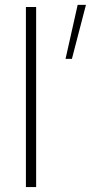

<svg xmlns="http://www.w3.org/2000/svg" viewBox="-20 -761 387 781"><path d="M272.5 -521.5H246.6L295.9 -741.2H329.6ZM127 0H85.4V-732.4H127Z"/></svg>

Font: Kumbh Sans ExtraLight
Style: Regular
Weight: 250
Version: Version 1.005